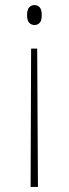

<svg xmlns="http://www.w3.org/2000/svg" viewBox="-20 -563 273 759"><path d="M127 -371 130 176H101L103 -371ZM116 -543Q128 -543 136.5 -534.5Q145 -526 145 -503Q145 -481 136.5 -472.5Q128 -464 116 -464Q105 -464 96 -472.5Q87 -481 87 -503Q87 -526 96 -534.5Q105 -543 116 -543Z"/></svg>

Font: Noto Serif Ethiopic Condensed Thin
Style: Regular
Weight: 100
Width: 3
Designer: Monotype Design Team
Foundry: Monotype Imaging Inc.
Version: Version 2.102; ttfautohint (v1.8.4.7-5d5b)